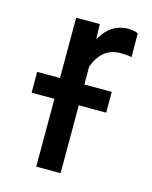

<svg xmlns="http://www.w3.org/2000/svg" viewBox="-88 -598 521 658"><g transform="rotate(15 172.0 -269.0)"><path d="M321.8 -447.3 321.3 -531.2C312.2 -535.8 300.8 -538.1 287.1 -538.1C244.8 -538.1 212.1 -516.9 189 -474.6L187.5 -528.3H103.5V0H189.9V-377.9C207.5 -426.4 238.4 -450.7 282.7 -450.7C296.7 -450.7 309.7 -449.5 321.8 -447.3ZM287.1 -240.7V-314.5H22.5V-240.7Z"/></g></svg>

Font: Roboto Condensed
Style: Regular
Weight: 400
Designer: Google
Version: Version 2.134; 2016